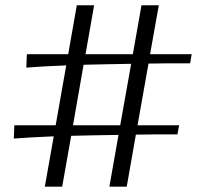

<svg xmlns="http://www.w3.org/2000/svg" viewBox="-20 -699 764 719"><path d="M300.3 -496.1H477.5L509.8 -679.2H574.7L542 -496.1H697.8L691.9 -461.9H647.5Q626.5 -461.9 598.1 -461.7Q569.8 -461.4 536.1 -460.9L495.1 -230H650.9L644.5 -195.8H600.1Q579.1 -195.8 550.8 -195.6Q522.5 -195.3 488.8 -194.8L454.6 0H389.6L423.8 -193.8Q380.9 -193.4 336.4 -192.4Q292 -191.4 246.6 -190.4L212.9 0H147.9L181.2 -188.5Q137.7 -186.5 99.6 -184.6Q61.5 -182.6 31.7 -180.2L33.7 -230H188.5L228 -454.1Q184.6 -452.6 146.5 -450.4Q108.4 -448.2 78.6 -445.8L80.6 -496.1H235.4L267.6 -679.2H332.5ZM471.2 -460Q428.2 -459.5 383.3 -458.5Q338.4 -457.5 293 -456.5L253.4 -230H430.2Z"/></svg>

Font: Simonetta
Style: Italic
Weight: 400
Italic angle: -2°
Designer: Gayaneh Bagdasaryan
Foundry: BrownFox
Version: Version 1.001